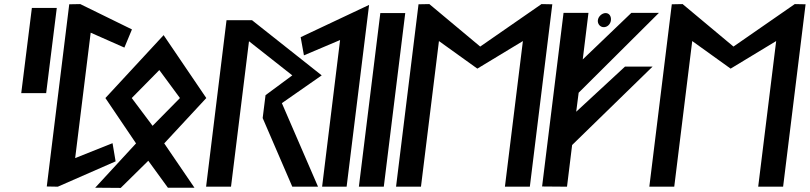

<svg xmlns="http://www.w3.org/2000/svg" viewBox="-20 -924 3964 940"><path d="M206 -468 258 -885H136L84 -468Z M263 -10 546 -134 531 -223 348 -150 424 -764 589 -691 626 -780 373 -904 319 -903 209 -11Z M861 -444 727 -308 625 -444 760 -581ZM496 -444 646 -222 446 -5 571 -4 706 -137 802 -5H932L784 -222L990 -444L781 -752Z M1360 -419 1555 -555 1214 -825H1089L989 -10H1111L1199 -722L1411 -555L1280 -458L1266 -346L1411 -10H1537Z M1787 -900 1452 -742 1468 -653 1645 -728 1557 -10H1677Z M1859 -10 1964 -860H1842L1737 -10Z M2452 -10H2574L2684 -903L2631 -904L2331 -696L2082 -904L2029 -903L1919 -10H2041L2129 -723L2317 -588L2540 -723Z M2756 -10 2781 -214 3175 -598H3040L2801 -377L2813 -470L3206 -861H3071L2833 -633L2861 -861H2739L2634 -11ZM2936 -791C2954 -791 2969 -806 2971 -825C2973 -844 2963 -860 2945 -860C2927 -860 2909 -843 2907 -825C2905 -807 2918 -791 2936 -791Z M3692 -10H3814L3924 -903L3871 -904L3571 -696L3322 -904L3269 -903L3159 -10H3281L3369 -723L3557 -588L3780 -723Z"/></svg>

Font: Ny Stormning
Style: FinKur
Weight: 300
Designer: Robert Jablonski, Mew Too
Foundry: Cannot Into Space Fonts
Version: Version 0.90